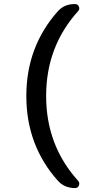

<svg xmlns="http://www.w3.org/2000/svg" viewBox="-20 -790 540 965"><path d="M357.4 155.3Q304.7 155.3 271.5 119.1Q112.3 -58.6 112.3 -307.6Q112.3 -555.7 271.5 -734.4Q304.7 -770.5 357.4 -769.5Q371.1 -769.5 376.5 -756.8Q381.8 -744.1 373 -734.4Q211.9 -556.6 211.9 -307.6Q211.9 -58.6 373 119.1Q381.8 129.9 376.5 142.6Q371.1 155.3 357.4 155.3Z"/></svg>

Font: Rounded-X Mgen+ 2m medium
Style: Regular
Weight: 500
Designer: [Source Han Sans]
Ryoko NISHIZUKA  (kana & ideographs); Paul D. Hunt (Latin, Greek & Cyrillic); Wenlong ZHANG  (bopomofo
Version: Version 1.059.20150602